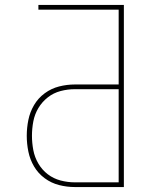

<svg xmlns="http://www.w3.org/2000/svg" viewBox="-20 -755 616 775"><path d="M282 0H480V-735H135V-716H459V-414H282Q250 -414 218.5 -406Q187 -398 160.5 -378.5Q134 -359 117.5 -331Q101 -303 94.5 -271Q88 -239 88 -207Q88 -175 94.5 -143Q101 -111 117.5 -83Q134 -55 160.5 -35.5Q187 -16 218.5 -8Q250 0 282 0ZM282 -19Q253 -19 224.5 -26.5Q196 -34 173 -51.5Q150 -69 135 -94.5Q120 -120 114.5 -149Q109 -178 109 -207Q109 -236 114.5 -265Q120 -294 135 -319Q150 -344 173 -362Q196 -380 224.5 -387.5Q253 -395 282 -395H459V-19Z"/></svg>

Font: Iosevka Sparkle Thin
Style: Regular
Weight: 100
Designer: Belleve Invis
Foundry: Belleve Invis
Version: Version 4.5.0; ttfautohint (v1.8.3)